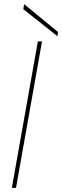

<svg xmlns="http://www.w3.org/2000/svg" viewBox="-20 -903 299 923"><path d="M37 0H57L182 -704H162ZM92 -859 256 -729 259 -749 96 -883Z"/></svg>

Font: Poppins Devanagari Thin
Style: Italic
Weight: 100
Italic angle: -10°
Designer: Ninad Kale (Devanagari), Jonny Pinhorn (Latin)
Foundry: Indian Type Foundry
Version: 4.005